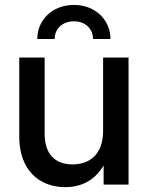

<svg xmlns="http://www.w3.org/2000/svg" viewBox="-20 -749 600 779"><path d="M244.6 10.3C313 10.3 365.2 -19 400.4 -77.6V0H501.5V-515.6H398.4V-218.8C398.4 -123 344.2 -82 274.4 -82C202.6 -82 161.1 -124.5 161.1 -207V-515.6H58.1V-194.3C58.1 -59.6 138.7 10.3 244.6 10.3ZM279.8 -729C192.4 -729 131.3 -668 131.3 -590.8H201.7C201.7 -632.8 234.4 -662.6 279.8 -662.6C325.7 -662.6 357.4 -632.8 357.4 -590.8H428.2C428.2 -668 367.2 -729 279.8 -729Z"/></svg>

Font: Inteeer Medium
Style: Regular
Weight: 500
Designer: Rasmus Andersson
Foundry: rsms
Version: Version 4.001;Glyphs 3.4 (3402)